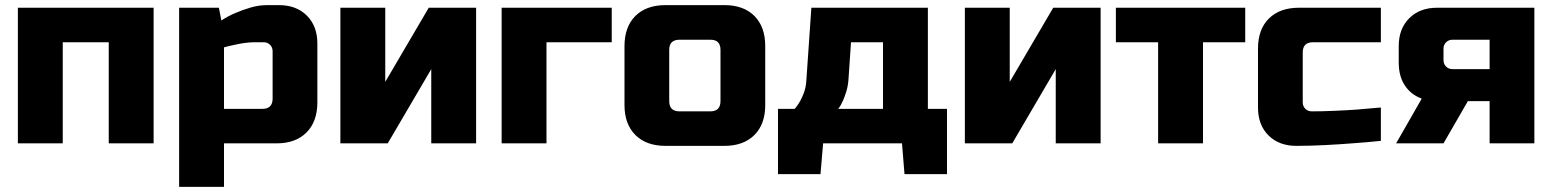

<svg xmlns="http://www.w3.org/2000/svg" viewBox="-20 -560 6063 750"><path d="M49.8 0V-529.8H580.1V0H404.8V-395H225.1V0Z M679.7 169.9V-529.8H835L844.7 -480Q870.6 -497.1 900.9 -509.8Q926.8 -521 958.7 -530.5Q990.7 -540 1024.9 -540H1069.8Q1137.7 -540 1178.7 -499Q1219.7 -458 1219.7 -390.1V-160.2Q1219.7 -85 1177.2 -42.5Q1134.8 0 1060.1 0H855V169.9ZM855 -134.8H1004.9Q1044.9 -134.8 1044.9 -174.8V-359.9Q1044.9 -375 1034.9 -385Q1024.9 -395 1009.8 -395H975.1Q956.1 -395 935.1 -392.1Q914.1 -389.2 896 -384.8Q875 -380.9 855 -375Z M1309.6 0V-529.8H1484.9V-240.2L1654.8 -529.8H1839.8V0H1664.6V-290L1494.6 0Z M1939.5 0V-529.8H2369.6V-395H2114.7V0Z M2419.4 -149.9V-379.9Q2419.4 -455.1 2461.9 -497.6Q2504.4 -540 2579.6 -540H2809.6Q2884.8 -540 2927 -497.6Q2969.2 -455.1 2969.2 -379.9V-149.9Q2969.2 -74.7 2926.8 -32.5Q2884.3 9.8 2809.6 9.8H2579.6Q2504.4 9.8 2461.9 -32.7Q2419.4 -75.2 2419.4 -149.9ZM2594.2 -165Q2594.2 -125 2634.3 -125H2754.4Q2794.4 -125 2794.4 -165V-365.2Q2794.4 -405.3 2754.4 -404.8H2634.3Q2594.2 -404.8 2594.2 -365.2Z M3019 120.1V-134.8H3084.5Q3095.7 -147.9 3105.5 -165Q3113.3 -179.2 3120.4 -198Q3127.4 -216.8 3129.4 -240.2L3149.4 -529.8H3604.5V-134.8H3679.2V120.1H3513.2L3503.4 0H3195.3L3185.1 120.1ZM3254.4 -134.8H3429.2V-395H3304.2L3294.4 -250Q3292.5 -224.1 3285.9 -202.6Q3279.3 -181.2 3272.5 -166Q3264.6 -147.9 3254.4 -134.8Z M3749 0V-529.8H3924.3V-240.2L4094.2 -529.8H4279.3V0H4104V-290L3934.1 0Z M4338.9 -395V-529.8H4844.2V-395H4679.2V0H4503.9V-395Z M4894 -140.1V-370.1Q4894 -445.3 4936.5 -487.5Q4979 -529.8 5054.2 -529.8H5374V-395H5108.9Q5068.8 -395 5068.8 -355V-160.2Q5068.8 -145 5078.9 -135Q5088.9 -125 5104 -125Q5143.1 -125 5189.9 -127Q5236.8 -128.9 5277.8 -131.8Q5325.7 -135.7 5374 -140.1V-9.8Q5317.9 -3.9 5261.2 0Q5212.4 3.9 5154.8 6.8Q5097.2 9.8 5043.9 9.8Q4976.1 9.8 4935.1 -31Q4894 -71.8 4894 -140.1Z M5433.6 0 5533.7 -174.8Q5491.7 -189.9 5467.8 -226.1Q5443.8 -262.2 5443.8 -314.9V-379.9Q5443.8 -447.8 5484.9 -488.8Q5525.9 -529.8 5593.8 -529.8H5973.6V0H5798.8V-165H5713.9L5618.7 0ZM5618.7 -325.2Q5618.7 -310.1 5628.7 -300Q5638.7 -290 5653.8 -290H5798.8V-404.8H5653.8Q5638.7 -404.8 5628.7 -394.8Q5618.7 -384.8 5618.7 -370.1Z"/></svg>

Font: Russo One
Style: Regular
Weight: 400
Designer: Jovanny lemonad
Foundry: Jovanny Lemonad
Version: Version 1.000